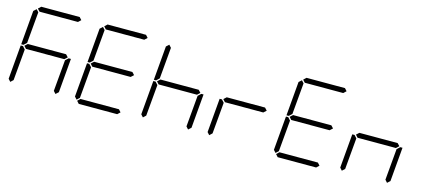

<svg xmlns="http://www.w3.org/2000/svg" viewBox="-70 -1641 5037 2282"><g transform="rotate(15 2448.0 -500.0)"><path d="M131 -511 128 -508H100L136 -927L170 -958L198 -927L164 -542ZM182 -969 215 -1000H688L716 -969L683 -938H210ZM646 -531 675 -500 641 -469H169L141 -500L175 -531ZM90 -42 62 -73 98 -492H126L129 -489L157 -458L123 -73ZM685 -489 688 -492H716L680 -73L646 -42L618 -73L652 -458Z M947 -511 944 -508H916L952 -927L986 -958L1014 -927L980 -542ZM998 -969 1031 -1000H1504L1532 -969L1499 -938H1026ZM1462 -531 1491 -500 1457 -469H985L957 -500L991 -531ZM906 -42 878 -73 914 -492H942L945 -489L973 -458L939 -73ZM1450 -31 1417 0H944L916 -31L949 -62H1422Z M1763 -511 1760 -508H1732L1768 -927L1802 -958L1830 -927L1796 -542ZM2278 -531 2307 -500 2273 -469H1801L1773 -500L1807 -531ZM1722 -42 1694 -73 1730 -492H1758L1761 -489L1789 -458L1755 -73ZM2317 -489 2320 -492H2348L2312 -73L2278 -42L2250 -73L2284 -458Z M3094 -531 3123 -500 3089 -469H2617L2589 -500L2623 -531ZM2538 -42 2510 -73 2546 -492H2574L2577 -489L2605 -458L2571 -73Z M3395 -511 3392 -508H3364L3400 -927L3434 -958L3462 -927L3428 -542ZM3446 -969 3479 -1000H3952L3980 -969L3947 -938H3474ZM3910 -531 3939 -500 3905 -469H3433L3405 -500L3439 -531ZM3354 -42 3326 -73 3362 -492H3390L3393 -489L3421 -458L3387 -73ZM3898 -31 3865 0H3392L3364 -31L3397 -62H3870Z M4726 -531 4755 -500 4721 -469H4249L4221 -500L4255 -531ZM4170 -42 4142 -73 4178 -492H4206L4209 -489L4237 -458L4203 -73ZM4765 -489 4768 -492H4796L4760 -73L4726 -42L4698 -73L4732 -458Z"/></g></svg>

Font: DSEG7 Classic
Style: Light Italic
Weight: 300
Italic angle: -5°
Designer: Keshikan(Twitter:@keshinomi_88pro)
Version: Version 0.46